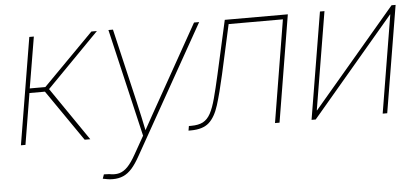

<svg xmlns="http://www.w3.org/2000/svg" viewBox="-50 -635 2075 948"><g transform="rotate(-5 987.5 -161.5)"><path d="M35.6 0 123.5 -529.3H146L103.5 -275.9H180.7L431.2 -529.3H458.5L198.2 -264.2L379.4 0H351.6L176.8 -253.4H100.1L58.1 0Z M423.8 199.7 431.2 178.7 457 179.7Q485.4 185.5 507.3 179.7Q529.3 173.8 549.1 153.3Q568.8 132.8 589.8 95.2L640.6 5.4L515.6 -529.3H538.1L623.5 -164.1Q632.3 -126 640.6 -87.9Q648.9 -49.8 656.7 -11.7H649.9Q670.9 -49.8 692.1 -87.9Q713.4 -126 734.9 -164.1L939.9 -529.3H965.3L609.4 103Q588.4 141.1 568.4 163.6Q548.3 186 525.6 196Q502.9 206.1 473.6 206.1Q460 206.1 449 204.3Q438 202.6 423.8 199.7Z M866.2 0 870.1 -22.5H881.8Q918 -22.5 940.2 -34.2Q962.4 -45.9 977.3 -73.2Q992.2 -100.6 1004.6 -147Q1017.1 -193.4 1032.7 -262.7L1092.3 -529.3H1404.8L1317.4 0H1294.9L1378.4 -506.8H1109.4L1055.2 -261.7Q1034.7 -170.4 1016.6 -112.5Q998.5 -54.7 967.8 -27.3Q937 0 877.9 0Z M1851.1 0H1828.6L1908.7 -484.4H1907.2L1496.6 0H1476.1L1564 -529.3H1586.4L1505.9 -44.4H1507.3L1918.9 -529.3H1939Z"/></g></svg>

Font: Inter 24pt Thin
Style: Italic
Weight: 250
Italic angle: -9.3988°
Version: Version 4.001;git-66647c0bb